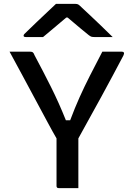

<svg xmlns="http://www.w3.org/2000/svg" viewBox="-20 -965 690 985"><path d="M382 0H281Q270 0 270 -11V-255Q253 -284 225 -336Q197 -388 163 -451.5Q129 -515 94 -580Q59 -645 29 -700H133Q144 -700 148.5 -696.5Q153 -693 157 -682Q202 -598 242 -518Q282 -438 318 -348H340Q364 -412 388.5 -466.5Q413 -521 441.5 -577Q470 -633 505 -700H605Q613 -700 615.5 -695Q618 -690 613 -680Q561 -581 500 -469Q439 -357 382 -255ZM267 -945H368Q376 -945 381.5 -942Q387 -939 401 -925Q412 -915 439 -889.5Q466 -864 498.5 -833Q531 -802 558 -775H464Q453 -775 448 -777Q443 -779 435 -785Q421 -796 394 -818.5Q367 -841 327 -875H320Q282 -843 253 -818.5Q224 -794 201 -775H112Q101 -775 101 -782Q101 -786 104.5 -790Q108 -794 123 -808Q140 -825 167.5 -851Q195 -877 222.5 -903Q250 -929 267 -945Z"/></svg>

Font: Recursive Sn Lnr St Med
Style: Regular
Weight: 500
Version: Version 1.085;hotconv 1.1.0;makeotfexe 2.6.0; ttfautohint (v